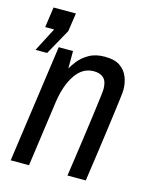

<svg xmlns="http://www.w3.org/2000/svg" viewBox="-106 -758 667 830"><g transform="rotate(15 228.0 -343.0)"><path d="M22 0 96 -526H160V-448Q168 -463 184.5 -484Q201 -505 229.5 -521.5Q258 -538 300 -538Q344 -538 368.5 -521Q393 -504 403.5 -477Q414 -450 414 -420Q414 -412 410 -378.5Q406 -345 399.5 -297.5Q393 -250 386 -198Q379 -146 372.5 -101Q366 -56 362 -28Q358 0 358 0H276Q276 0 280 -27Q284 -54 290 -96.5Q296 -139 303 -188.5Q310 -238 316 -283.5Q322 -329 326 -361Q330 -393 330 -401Q330 -435 314.5 -450Q299 -465 270 -465Q220 -465 188 -417.5Q156 -370 145 -294L104 0ZM2 -489 57 -595H17L30 -686H130L118 -604L54 -489Z"/></g></svg>

Font: Archivo Narrow
Style: Italic
Weight: 400
Italic angle: -8°
Designer: Hector Gatti
Foundry: Omnibus-Type
Version: Version 3.002